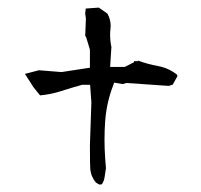

<svg xmlns="http://www.w3.org/2000/svg" viewBox="-20 -601 540 515"><path d="M262.2 -277.3Q266.1 -327.6 284.2 -373.5L286.1 -379.4L309.1 -375.5L319.3 -378.4L432.6 -370.6L443.4 -374L456.1 -397L454.6 -400.9Q431.6 -418.9 404.1 -423.8Q376.5 -428.7 350.1 -438.5V-437H339.4V-434.1L314.5 -421.4H275.4L278.8 -475.1Q275.4 -490.7 275.4 -507.3Q275.4 -515.6 276.1 -521.7Q276.9 -527.8 276.9 -531.2Q276.9 -548.8 268.1 -564.5L245.1 -580.6L210 -578.1L208.5 -564.5L210.4 -551.3L208.5 -503.4H210.4L221.2 -467.8V-419.4L145 -407.7L84.5 -412.6L46.9 -402.8L69.3 -367.7L87.4 -345.2Q116.2 -347.7 143.1 -356.4Q169.9 -365.2 200.2 -373.5H221.7L225.1 -326.2L221.2 -211.9Q221.2 -153.8 222.2 -147Q223.1 -140.1 224.4 -135.5Q225.6 -130.9 227.5 -127Q231 -118.7 237.3 -111.3L246.1 -106L252.9 -106.4Q258.8 -114.7 260.3 -124.5L264.2 -149.9L262.2 -175.3Q260.3 -201.2 260.3 -226.8Q260.3 -252.4 262.2 -277.3Z"/></svg>

Font: Bakudai
Style: ExtraLight
Weight: 200
Version: Version 1.48